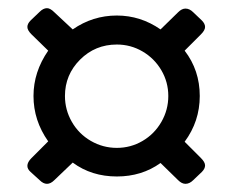

<svg xmlns="http://www.w3.org/2000/svg" viewBox="-20 -541 570 470"><path d="M55 -120Q47 -127 47 -135Q47 -144 57 -154L98 -195Q62 -246 62 -306Q62 -365 98 -417L57 -457Q47 -467 47 -475Q47 -483 55 -491L77 -512Q86 -521 95 -521Q103 -521 113 -511L158 -469Q207 -503 266 -503Q324 -503 373 -469L416 -511Q425 -520 434 -520Q444 -520 453 -511L474 -491Q482 -483 482 -475Q482 -467 472 -457L432 -417Q469 -369 469 -306Q469 -244 432 -194L472 -154Q482 -144 482 -136Q482 -128 474 -120L453 -100Q444 -91 434 -91Q425 -91 416 -100L373 -142Q327 -109 266 -109Q204 -109 158 -143L113 -100Q104 -91 95 -91Q86 -91 77 -100ZM392 -306Q392 -340 375 -369Q358 -398 329 -415Q300 -432 266 -432Q213 -432 176 -395Q139 -358 139 -306Q139 -272 156 -242.5Q173 -213 202.5 -196Q232 -179 266 -179Q300 -179 329 -196Q358 -213 375 -242.5Q392 -272 392 -306Z"/></svg>

Font: Mitr Light
Style: Regular
Weight: 300
Designer: Thanarat Vachiruckul
Foundry: Cadson Demak
Version: Version 1.002